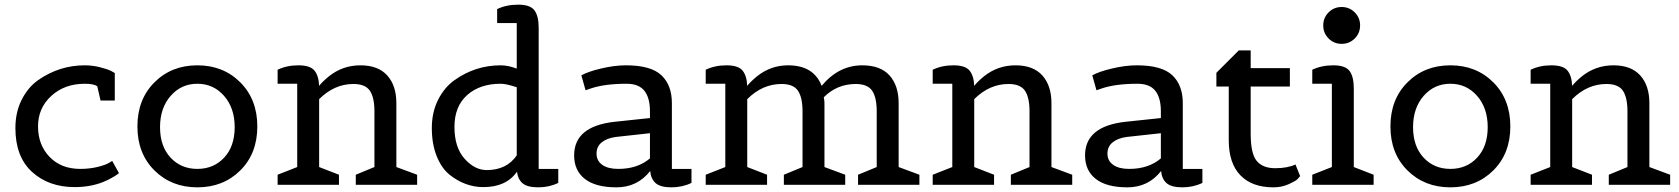

<svg xmlns="http://www.w3.org/2000/svg" viewBox="-20 -792 7195 823"><path d="M300 10Q189 10 117.5 -55Q46 -120 46 -243Q46 -311 73 -364.5Q100 -418 144 -449Q235 -512 343 -512Q376 -512 408 -504Q440 -496 456 -488L472 -479V-361H411L397 -422Q383 -433 343 -433Q257 -433 200 -381Q143 -329 143 -250Q143 -171 192.5 -119.5Q242 -68 324 -68Q364 -68 398.5 -76.5Q433 -85 447 -94L461 -102L490 -50Q487 -48 481.5 -43.5Q476 -39 458 -29Q440 -19 420 -11Q366 10 300 10Z M1010 -61.5Q937 11 826 11Q715 11 642 -61.5Q569 -134 569 -250Q569 -366 642 -439Q715 -512 826 -512Q937 -512 1010 -439Q1083 -366 1083 -250Q1083 -134 1010 -61.5ZM711 -116.5Q756 -68 826 -68Q896 -68 941 -116.5Q986 -165 986 -247Q986 -329 940.5 -381Q895 -433 826 -433Q757 -433 711.5 -381Q666 -329 666 -247Q666 -165 711 -116.5Z M1768 0H1505V-43L1585 -76V-315Q1585 -374 1565.5 -403Q1546 -432 1495 -432Q1413 -432 1348 -367V-76L1433 -43V0H1170V-43L1254 -76V-433H1170V-493Q1209 -512 1259 -512Q1309 -512 1327.5 -490Q1346 -468 1348 -424Q1362 -442 1390 -465Q1449 -512 1525 -512Q1601 -512 1640 -468.5Q1679 -425 1679 -350V-76L1768 -43Z M2373 -68V-8Q2334 11 2287.5 11Q2241 11 2220.5 -6Q2200 -23 2196 -56Q2150 10 2052 10Q1973 10 1906 -44Q1872 -72 1851.5 -123.5Q1831 -175 1831 -243Q1831 -311 1858 -364.5Q1885 -418 1929 -449Q2018 -512 2126 -512Q2158 -512 2195 -498V-693H2111V-753Q2150 -772 2201.5 -772Q2253 -772 2271 -747.5Q2289 -723 2289 -673V-68ZM2126 -433Q2037 -433 1982.5 -384.5Q1928 -336 1928 -248Q1928 -160 1971.5 -111.5Q2015 -63 2066 -63Q2152 -63 2195 -126V-418Q2150 -433 2126 -433Z M2944 -68V-8Q2905 11 2858 11Q2811 11 2790.5 -7Q2770 -25 2767 -59Q2712 11 2622.5 11Q2533 11 2487 -25Q2441 -61 2441 -126Q2441 -251 2615 -270L2766 -286V-315Q2766 -373 2742 -403Q2718 -433 2666 -433Q2570 -433 2510 -412L2490 -405L2472 -469Q2500 -485 2557 -498.5Q2614 -512 2663 -512Q2770 -512 2815 -469.5Q2860 -427 2860 -350V-68ZM2630 -68Q2713 -68 2766 -113V-221L2620 -205Q2582 -200 2559.5 -182Q2537 -164 2537 -133.5Q2537 -103 2561.5 -85.5Q2586 -68 2630 -68Z M3921 0H3658V-43L3738 -76V-315Q3738 -374 3718.5 -403Q3699 -432 3648 -432Q3568 -432 3511 -375Q3514 -363 3514 -350V-76L3603 -43V0H3340V-43L3420 -76V-315Q3420 -374 3400.5 -403Q3381 -432 3330 -432Q3248 -432 3183 -367V-76L3268 -43V0H3005V-43L3089 -76V-433H3005V-493Q3044 -512 3094 -512Q3144 -512 3162.5 -490Q3181 -468 3183 -424Q3197 -442 3225 -465Q3284 -512 3358 -512Q3468 -512 3502 -424Q3575 -512 3676 -512Q3754 -512 3793 -468.5Q3832 -425 3832 -350V-76L3921 -43Z M4576 0H4313V-43L4393 -76V-315Q4393 -374 4373.5 -403Q4354 -432 4303 -432Q4221 -432 4156 -367V-76L4241 -43V0H3978V-43L4062 -76V-433H3978V-493Q4017 -512 4067 -512Q4117 -512 4135.5 -490Q4154 -468 4156 -424Q4170 -442 4198 -465Q4257 -512 4333 -512Q4409 -512 4448 -468.5Q4487 -425 4487 -350V-76L4576 -43Z M5134 -68V-8Q5095 11 5048 11Q5001 11 4980.5 -7Q4960 -25 4957 -59Q4902 11 4812.5 11Q4723 11 4677 -25Q4631 -61 4631 -126Q4631 -251 4805 -270L4956 -286V-315Q4956 -373 4932 -403Q4908 -433 4856 -433Q4760 -433 4700 -412L4680 -405L4662 -469Q4690 -485 4747 -498.5Q4804 -512 4853 -512Q4960 -512 5005 -469.5Q5050 -427 5050 -350V-68ZM4820 -68Q4903 -68 4956 -113V-221L4810 -205Q4772 -200 4749.5 -182Q4727 -164 4727 -133.5Q4727 -103 4751.5 -85.5Q4776 -68 4820 -68Z M5533 -87 5553 -37Q5549 -32 5541.5 -24Q5534 -16 5504 -2.5Q5474 11 5438 11Q5347 11 5297 -40.5Q5247 -92 5247 -191V-421H5194V-480L5290 -576H5341V-500H5509V-421H5341V-219Q5341 -133 5367 -102Q5393 -71 5446 -71Q5499 -71 5533 -87Z M5868 0H5605V-43L5689 -76V-433H5605V-493Q5644 -512 5695.5 -512Q5747 -512 5765 -487.5Q5783 -463 5783 -413V-76L5868 -43ZM5787 -627Q5764 -604 5731 -604Q5698 -604 5675 -627Q5652 -650 5652 -683Q5652 -716 5675 -739Q5698 -762 5731 -762Q5764 -762 5787 -739Q5810 -716 5810 -683Q5810 -650 5787 -627Z M6381 -61.5Q6308 11 6197 11Q6086 11 6013 -61.5Q5940 -134 5940 -250Q5940 -366 6013 -439Q6086 -512 6197 -512Q6308 -512 6381 -439Q6454 -366 6454 -250Q6454 -134 6381 -61.5ZM6082 -116.5Q6127 -68 6197 -68Q6267 -68 6312 -116.5Q6357 -165 6357 -247Q6357 -329 6311.5 -381Q6266 -433 6197 -433Q6128 -433 6082.5 -381Q6037 -329 6037 -247Q6037 -165 6082 -116.5Z M7139 0H6876V-43L6956 -76V-315Q6956 -374 6936.5 -403Q6917 -432 6866 -432Q6784 -432 6719 -367V-76L6804 -43V0H6541V-43L6625 -76V-433H6541V-493Q6580 -512 6630 -512Q6680 -512 6698.5 -490Q6717 -468 6719 -424Q6733 -442 6761 -465Q6820 -512 6896 -512Q6972 -512 7011 -468.5Q7050 -425 7050 -350V-76L7139 -43Z"/></svg>

Font: Belgrano
Style: Regular
Weight: 400
Version: Version 1.002